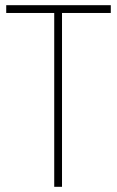

<svg xmlns="http://www.w3.org/2000/svg" viewBox="-20 -720 452 740"><path d="M219 -670H407V-700H4V-670H189V0H219Z"/></svg>

Font: Advent Pro ExtraLight
Style: Regular
Weight: 250
Version: Version 3.000